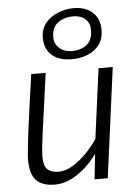

<svg xmlns="http://www.w3.org/2000/svg" viewBox="-59 -915 691 969"><g transform="rotate(-5 286.5 -430.5)"><path d="M180 9Q116.5 9 85.8 -23Q55 -55 55 -130Q55 -142 59 -178.8Q63 -215.5 68 -261Q75 -314.5 85.2 -388.2Q95.5 -462 109 -557H182Q168.5 -456.5 160 -395.8Q151.5 -335 147 -303.5Q142.5 -272 141 -260Q135 -216 132 -186.5Q129 -157 129 -135Q129 -90 148 -72Q167 -54 206 -54Q240 -54 277.2 -77Q314.5 -100 347.8 -134.5Q381 -169 403 -203L450 -557H522L448 0H381L395 -128Q353 -69 295.5 -30Q238 9 180 9ZM320 -614Q255 -614 219 -646Q183 -678 183 -735Q183 -778 208 -809Q233 -839 271.8 -854.5Q310.5 -870 350 -870Q411 -870 446.5 -837.5Q482 -805 482 -748Q482 -703.5 460 -674Q437.5 -644 401 -629Q364.5 -614 320 -614ZM323 -655Q369 -655 399 -678Q429 -701 429 -754Q429 -788 406 -808.5Q383 -829 344 -829Q300 -829 268 -806Q236 -783 236 -732Q236 -698.5 260.8 -676.8Q285.5 -655 323 -655Z"/></g></svg>

Font: Merriweather Sans Light
Style: Italic
Weight: 300
Italic angle: -7.5°
Designer: Eben Sorkin
Foundry: Eben Sorkin
Version: Version 2.001; ttfautohint (v1.8.3)